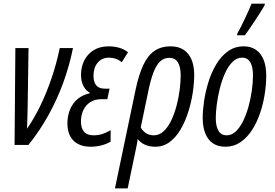

<svg xmlns="http://www.w3.org/2000/svg" viewBox="-20 -801 1517 1061"><path d="M60.5 0 64.9 -535.2H137.7L132.8 -210.9Q132.3 -179.7 131.3 -148.7Q130.4 -117.7 129.4 -89.8Q168.9 -146.5 203.4 -217.8Q237.8 -289.1 265.1 -369.6Q292.5 -450.2 310.1 -535.2H383.3Q363.3 -436.5 329.6 -344.2Q295.9 -252 248.3 -165.8Q200.7 -79.6 137.2 0Z M481 9.8Q439 9.8 410.2 -5.9Q381.3 -21.5 366.9 -50.3Q352.5 -79.1 352.5 -119.1Q352.5 -160.6 366.7 -195.3Q380.9 -230 408.4 -253.4Q436 -276.9 475.1 -285.2L476.1 -288.6Q453.1 -301.3 440.4 -326.9Q427.7 -352.5 427.7 -387.7Q427.7 -431.6 445.8 -467.3Q463.9 -502.9 498 -523.9Q532.2 -544.9 580.6 -544.9Q611.8 -544.9 638.7 -537.1Q665.5 -529.3 687.5 -512.2L652.8 -457Q638.7 -469.7 620.1 -476.1Q601.6 -482.4 582 -482.4Q542.5 -482.4 519.5 -454.3Q496.6 -426.3 496.6 -382.8Q496.6 -347.2 512 -329.1Q527.3 -311 560.1 -311H585.4L573.2 -252.9H540.5Q503.9 -252.9 478.5 -236.3Q453.1 -219.7 440.2 -191.9Q427.2 -164.1 427.2 -130.4Q427.2 -93.3 444.3 -73.2Q461.4 -53.2 497.1 -53.2Q522 -53.2 544.2 -60.1Q566.4 -66.9 591.3 -81.5V-18.1Q567.4 -4.4 539.3 2.7Q511.2 9.8 481 9.8Z M615.2 240.2 730 -308.6Q747.1 -388.2 771.2 -440.4Q795.4 -492.7 832.3 -518.8Q869.1 -544.9 923.3 -544.9Q965.8 -544.9 994.6 -526.1Q1023.4 -507.3 1038.3 -471.9Q1053.2 -436.5 1053.2 -386.7Q1053.2 -342.3 1045.2 -289.1Q1037.1 -235.8 1020.5 -183.1Q1003.9 -130.4 978.5 -86.7Q953.1 -43 918.2 -16.6Q883.3 9.8 838.4 9.8Q804.7 9.8 780.3 -1.7Q755.9 -13.2 740.7 -32.7Q739.3 -17.6 735.6 0.2Q731.9 18.1 728 37.1L685.5 240.2ZM829.6 -53.2Q860.4 -53.2 884.5 -75.9Q908.7 -98.6 926.3 -135.5Q943.8 -172.4 955.6 -216.6Q967.3 -260.7 972.9 -304.9Q978.5 -349.1 978.5 -384.8Q978.5 -431.6 962.9 -456.5Q947.3 -481.4 915.5 -481.4Q886.2 -481.4 865 -461.7Q843.8 -441.9 827.6 -399.7Q811.5 -357.4 797.9 -289.6L757.8 -97.2Q767.6 -78.1 786.1 -65.7Q804.7 -53.2 829.6 -53.2Z M1225.1 9.8Q1185.5 9.8 1157.7 -8.3Q1129.9 -26.4 1115 -62.3Q1100.1 -98.1 1100.1 -150.4Q1100.1 -190.4 1107.7 -242.2Q1115.2 -293.9 1131.6 -346.9Q1147.9 -399.9 1174.6 -444.8Q1201.2 -489.7 1239 -517.3Q1276.9 -544.9 1327.1 -544.9Q1366.2 -544.9 1394 -526.1Q1421.9 -507.3 1436.5 -471.2Q1451.2 -435.1 1451.2 -382.3Q1451.2 -333.5 1442.6 -279.3Q1434.1 -225.1 1416.5 -173.8Q1398.9 -122.6 1371.8 -81.1Q1344.7 -39.6 1308.1 -14.9Q1271.5 9.8 1225.1 9.8ZM1232.4 -53.2Q1260.7 -53.2 1283.7 -75.2Q1306.6 -97.2 1324.2 -133.5Q1341.8 -169.9 1353.8 -213.9Q1365.7 -257.8 1371.8 -302.2Q1377.9 -346.7 1377.9 -384.3Q1377.9 -415.5 1371.3 -437.5Q1364.7 -459.5 1351.6 -470.9Q1338.4 -482.4 1318.4 -482.4Q1288.1 -482.4 1264.4 -458.5Q1240.7 -434.6 1223.4 -396Q1206.1 -357.4 1194.8 -312.5Q1183.6 -267.6 1178 -224.4Q1172.4 -181.2 1172.4 -149.4Q1172.4 -102.5 1187.5 -77.9Q1202.6 -53.2 1232.4 -53.2ZM1289.6 -606 1292 -617.2Q1300.3 -631.3 1311.3 -652.8Q1322.3 -674.3 1333.5 -698.2Q1344.7 -722.2 1354.5 -744.1Q1364.3 -766.1 1370.1 -780.8H1443.8L1441.9 -771Q1435.1 -758.3 1420.9 -736.1Q1406.7 -713.9 1389.9 -688.5Q1373 -663.1 1357.9 -640.9Q1342.8 -618.7 1333.5 -606Z"/></svg>

Font: Open Sans Condensed
Style: Italic
Weight: 400
Width: 3
Italic angle: -12°
Designer: Monotype Design Team
Foundry: Monotype Imaging Inc.
Version: Version 3.000